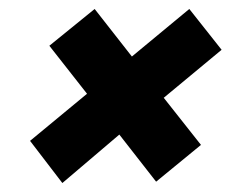

<svg xmlns="http://www.w3.org/2000/svg" viewBox="-20 -465 559 428"><path d="M119 -57 47 -151 174 -256 90 -363 191 -445 274 -339 402 -445 474 -354 345 -247 428 -142 328 -60 246 -165Z"/></svg>

Font: Saira Thin
Style: Bold Italic
Weight: 700
Italic angle: -12°
Version: Version 1.101